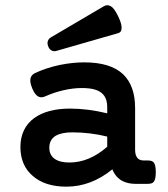

<svg xmlns="http://www.w3.org/2000/svg" viewBox="-20 -699 640 730"><path d="M374 -674.8Q381.3 -679.2 388.2 -679.2Q393.6 -679.2 401.4 -675.3Q414.1 -668 428.2 -639.2Q442.4 -610.8 442.4 -593.3Q442.4 -576.2 428.7 -572.8L194.3 -505.4Q191.9 -504.4 186.5 -504.4Q178.7 -504.4 172.4 -509.5Q166 -514.6 163.1 -523.4Q160.6 -529.8 160.6 -535.2Q160.6 -542 164.1 -547.9Q167.5 -553.7 173.8 -557.1ZM541.5 -88.9Q550.3 -88.9 556.2 -86.9Q562 -85 565.4 -80.1Q572.3 -70.3 572.3 -44.4Q572.3 -18.6 565.4 -8.8Q562 -3.9 556.2 -2Q550.3 0 541.5 0H494.6Q465.8 0 443.8 -11.7Q418.5 -26.4 407.2 -55.2Q326.2 10.7 232.4 10.7Q151.4 10.7 105 -29.8Q81.5 -49.3 69.6 -77.1Q57.6 -105 57.6 -140.1Q57.6 -175.8 71 -203.6Q84.5 -231.4 109.9 -250Q160.2 -286.1 246.1 -286.1Q314 -286.1 387.7 -268.1V-291Q387.7 -327.1 367.7 -344.2Q346.2 -364.3 291 -364.3Q258.3 -364.3 221.9 -356Q185.5 -347.7 152.8 -333Q144 -329.1 137.2 -329.1Q131.3 -329.1 125.5 -332Q113.3 -338.4 103.5 -360.8Q95.2 -380.4 95.2 -393.1Q95.2 -412.6 113.8 -421.4Q156.7 -441.4 207.5 -452.1Q256.3 -461.9 300.3 -461.9Q400.4 -461.9 448.2 -416.5Q493.7 -373 493.7 -288.1V-129.4Q493.7 -109.9 501.7 -99.4Q509.8 -88.9 525.9 -88.9ZM387.7 -179.7Q322.8 -195.8 254.4 -195.8Q214.4 -195.8 191.4 -182.6Q167.5 -167.5 167.5 -137.2Q167.5 -109.9 187.3 -95.5Q207 -81.1 243.7 -81.1Q319.3 -81.1 387.7 -141.1Z"/></svg>

Font: Courier Prime SemiBold
Style: Regular
Weight: 600
Designer: Alan Dague-Greene
Foundry: Quote-Unquote Apps
Version: Version 1.202